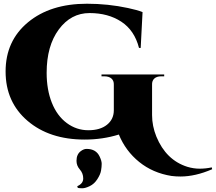

<svg xmlns="http://www.w3.org/2000/svg" viewBox="-20 -734 1157 1029"><path d="M947 212Q923 212 899 209Q799 193 726 134Q653 75 617 -13Q530 14 434 14Q245 14 127.5 -86.5Q10 -187 10 -351Q10 -515 130 -614.5Q250 -714 446 -714Q559 -714 666 -691Q714 -681 744 -669L734 -477H725Q701 -571 630.5 -617.5Q560 -664 460 -664Q360 -664 295 -576Q230 -488 230 -344Q230 -253 258 -183Q286 -113 338 -74.5Q390 -36 453.5 -36Q517 -36 553.5 -65.5Q590 -95 590 -143V-279Q591 -301 577.5 -313Q564 -325 539 -325H524V-335H860V-325H844Q820 -325 807 -313Q794 -301 795 -279V-117Q795 -59 818 -2Q870 124 984 160Q1017 170 1050 170Q1083 170 1115 163L1117 173Q1027 212 947 212ZM394 264Q426 250 426 222.5Q426 195 408 174.5Q390 154 390 128Q390 93 413 76Q429 64 444 64Q495 64 514 105Q525 128 525 144Q525 160 521.5 180.5Q518 201 501.5 226.5Q485 252 461 263.5Q437 275 421.5 275Q406 275 397 273Z"/></svg>

Font: Cinzel Decorative Black
Style: Regular
Weight: 900
Designer: Natanael Gama
Version: Version 1.002;PS 001.002;hotconv 1.0.56;makeotf.lib2.0.21325